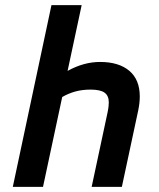

<svg xmlns="http://www.w3.org/2000/svg" viewBox="-20 -730 620 750"><path d="M30 0 181 -710H299L244 -453Q307 -488 371 -488Q444 -488 485 -453.5Q526 -419 526 -353Q526 -328 520 -299L456 0H338L400 -290Q403 -304 404 -314Q405 -324 405 -330Q405 -356 388.5 -368Q372 -380 334 -380Q301 -380 274 -372.5Q247 -365 223 -351L148 0Z"/></svg>

Font: Sometype Mono
Style: Bold Italic
Weight: 700
Italic angle: -12°
Monospace: yes
Designer: Ryoichi Tsunekawa
Foundry: Dharma Type
Version: Version 1.000; ttfautohint (v1.8.3)